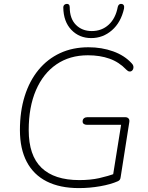

<svg xmlns="http://www.w3.org/2000/svg" viewBox="-20 -955 758 983"><path d="M384 8Q287 8 219.5 -26Q152 -60 117 -126.5Q82 -193 82 -289Q82 -385 106.5 -463Q131 -541 177 -597Q223 -653 287.5 -683Q352 -713 433 -713Q501 -713 559.5 -692Q618 -671 655 -630Q662 -623 663 -615Q664 -607 661.5 -601Q659 -595 654 -591.5Q649 -588 642 -589Q635 -590 627 -598Q590 -637 541 -654.5Q492 -672 430 -672Q337 -672 269 -625.5Q201 -579 164 -493Q127 -407 127 -289Q127 -159 192.5 -96Q258 -33 386 -33Q443 -33 488 -43Q533 -53 573 -68L555 -35L600 -316H425Q415 -316 409 -320.5Q403 -325 403 -333Q403 -344 410 -349.5Q417 -355 427 -355H621Q632 -355 638 -348.5Q644 -342 642 -330L598 -50Q597 -40 593.5 -35Q590 -30 583 -27Q547 -11 493 -1.5Q439 8 384 8ZM447 -760Q386 -760 345.5 -802Q305 -844 304 -917Q304 -925 308.5 -929.5Q313 -934 320 -935Q328 -936 332.5 -931.5Q337 -927 337 -918Q337 -860 368.5 -828Q400 -796 450 -796Q501 -796 536.5 -828.5Q572 -861 583 -920Q585 -928 590 -932Q595 -936 602 -935Q610 -934 613.5 -928Q617 -922 615 -911Q599 -840 553 -800Q507 -760 447 -760Z"/></svg>

Font: Nunito Variable Extra Light
Style: Italic
Weight: 200
Italic angle: -9°
Designer: Vernon Adams
Foundry: Vernon Adams
Version: Version 3.602